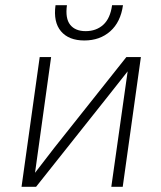

<svg xmlns="http://www.w3.org/2000/svg" viewBox="-20 -720 620 740"><path d="M472 -445 397 -350 119 0H63L133 -500H177L115 -54L189 -150L467 -500H523L453 0H409ZM305 -564Q245 -564 215 -599.5Q185 -635 194 -700H238Q231 -649 250.5 -624.5Q270 -600 310 -600Q351 -600 378 -624.5Q405 -649 412 -700H454Q445 -635 405 -599.5Q365 -564 305 -564Z"/></svg>

Font: Retni Sans Light
Style: Italic
Weight: 300
Italic angle: -8°
Designer: Vitaly Kuzmin
Foundry: ParaType Ltd.
Version: Version 1.00;June 10, 2019;FontCreator 11.5.0.2425 64-bit; t